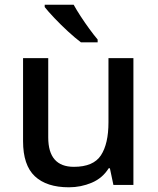

<svg xmlns="http://www.w3.org/2000/svg" viewBox="-20 -786 670 816"><path d="M547 -539V0H462L447 -71H442Q416 -29 370 -9.5Q324 10 273 10Q178 10 128 -37Q78 -84 78 -186V-539H185V-202Q185 -77 294 -77Q377 -77 409 -126Q441 -175 441 -266V-539ZM293 -766Q305 -744 323 -716.5Q341 -689 360 -663Q379 -637 395 -618V-606H324Q300 -624 269.5 -652Q239 -680 211.5 -709Q184 -738 170 -756V-766Z"/></svg>

Font: Noto Sans Medium
Style: Regular
Weight: 500
Designer: Monotype Design Team
Foundry: Monotype Imaging Inc.
Version: Version 2.007